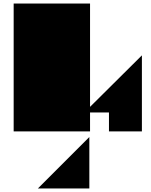

<svg xmlns="http://www.w3.org/2000/svg" viewBox="-20 -750 864 1096"><path d="M58 0V-730H494V-140L790 -434V0H602V-108H494V0ZM196 326 490 32V326Z"/></svg>

Font: El Pececito
Style: Regular
Weight: 400
Designer: deFharo
Foundry: deFharo
Version: El Pececito Version 1.000